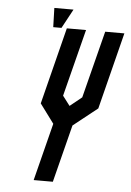

<svg xmlns="http://www.w3.org/2000/svg" viewBox="-53 -790 568 831"><g transform="rotate(5 230.5 -375.0)"><path d="M208.3 0H125L188.3 -250L126.7 -333.3L210.8 -666.7H294.2L220 -375L251.7 -333.3L303.3 -375L377.5 -666.7H460.8L376.7 -333.3L271.7 -250ZM151.7 -666.7 149.2 -750H232.5L187.5 -666.7Z"/></g></svg>

Font: Yulong
Style: Italic
Weight: 400
Italic angle: -14.25°
Designer: GGBotNet
Foundry: f0n7.com
Version: 1.00